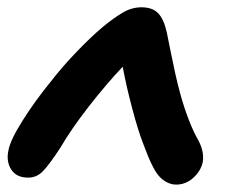

<svg xmlns="http://www.w3.org/2000/svg" viewBox="-20 -497 632 524"><path d="M57.1 -12.2Q24.9 -12.2 10.7 -34.2Q-3.4 -56.2 2.9 -85.9Q7.8 -114.3 41.5 -167.7Q75.2 -221.2 118.2 -273.9Q150.4 -315.4 189.5 -356Q228.5 -396.5 259.8 -422.9Q292.5 -449.7 316.4 -463.4Q340.3 -477.1 366.2 -477.1Q395.5 -477.1 411.1 -461.4Q426.8 -445.8 435.1 -409.2Q437 -399.9 444.1 -364.3Q451.2 -328.6 458 -297.9Q464.8 -267.1 472.2 -240.2Q494.6 -160.2 522 -112.8Q538.1 -81.5 533.2 -54.2Q527.8 -29.8 507.3 -11.5Q486.8 6.8 460.9 6.8Q447.8 6.8 436 0.7Q424.3 -5.4 415.8 -14.4Q407.2 -23.4 398.9 -39.1Q390.6 -54.7 384.8 -68.8Q378.9 -83 371.1 -104Q356.9 -140.1 340.6 -201.9Q324.2 -263.7 314.9 -314.9Q270 -267.6 221.9 -205.8Q173.8 -144 145 -94.2Q114.7 -47.9 97.4 -30Q80.1 -12.2 57.1 -12.2Z"/></svg>

Font: Shantell Sans Irregular Bouncy
Style: Italic
Weight: 600
Italic angle: -11.31°
Designer: Stephen Nixon, Anya Danilova, Shantell Martin
Foundry: Arrow Type
Version: Version 1.006;[9816181b4]